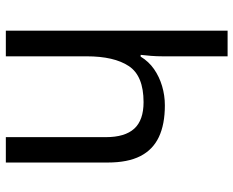

<svg xmlns="http://www.w3.org/2000/svg" viewBox="-91 -709 800 658"><g transform="rotate(90 309.0 -380.0)"><path d="M173 -537Q173 -518 171.5 -498Q170 -478 168 -462H174Q191 -490 217 -508Q243 -526 275 -535.5Q307 -545 341 -545Q406 -545 449.5 -524.5Q493 -504 515 -461Q537 -418 537 -349V0H450V-343Q450 -408 421 -440Q392 -472 330 -472Q240 -472 206.5 -421.5Q173 -371 173 -277V0H85V-760H173Z"/></g></svg>

Font: hexlgurmukhi05
Style: Book
Weight: 400
Designer: Jelle Bosma - Monotype Design Team
Foundry: Monotype Imaging Inc.
Version: Version 2.003